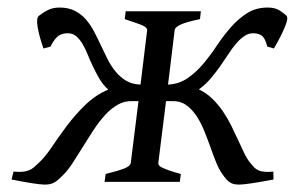

<svg xmlns="http://www.w3.org/2000/svg" viewBox="-20 -484 785 511"><path d="M514.6 -454.1 512.2 -433.1Q477.1 -425.8 461.4 -418.9Q445.8 -412.1 444.8 -403.3L427.2 -258.8Q456.5 -260.3 479.2 -275.9Q502 -291.5 521 -314.2Q540 -336.9 557.6 -363.3Q575.2 -389.6 594.7 -411.9Q614.3 -434.1 637.7 -449Q661.1 -463.9 692.4 -463.9Q708.5 -463.9 719.2 -458.7Q730 -453.6 742.7 -441.9Q744.6 -439.9 744.6 -435.5Q744.6 -427.7 738.3 -412.6Q728.5 -388.2 709 -355L691.4 -359.9Q686 -381.8 677.2 -388.7Q668.5 -395.5 654.3 -395.5Q641.1 -395.5 630.1 -387.9Q619.1 -380.4 608.6 -368.2Q598.1 -356 587.9 -340.1Q577.6 -324.2 565.9 -307.6Q554.2 -291 540.5 -274.9Q526.9 -258.8 509.3 -246.1Q529.8 -236.3 545.4 -220.9Q561 -205.6 573.5 -187.3Q585.9 -168.9 595.7 -149.2Q605.5 -129.4 613.8 -111.1Q622.1 -92.8 629.6 -77.1Q637.2 -61.5 645 -51.8Q651.4 -43.9 656.2 -38.8Q661.1 -33.7 667.5 -30.8Q673.8 -27.8 683.3 -26.9Q692.9 -25.9 707.5 -27.3L708 -6.3Q693.4 -3.4 679.2 -1Q665 1.5 652.8 3.4Q640.6 5.4 631.1 6.3Q621.6 7.3 616.7 7.3Q608.4 7.3 602.3 5.9Q596.2 4.4 591.6 1.2Q586.9 -2 582.5 -6.8Q578.1 -11.7 573.2 -18.6Q563.5 -31.7 555.4 -51.5Q547.4 -71.3 539.6 -93.5Q531.7 -115.7 522.7 -137.7Q513.7 -159.7 501.7 -177.2Q489.7 -194.8 474.1 -205.3Q458.5 -215.8 437.5 -214.8H421.9L401.4 -50.8Q400.9 -46.9 403.3 -43.7Q405.8 -40.5 412.6 -37.4Q419.4 -34.2 431.2 -30Q442.9 -25.9 461.4 -21L458.5 0H258.3L261.2 -21Q294.4 -29.3 310.8 -35.6Q327.1 -42 328.1 -50.8L348.6 -214.8H333Q311.5 -215.8 293.2 -205.3Q274.9 -194.8 259 -177.2Q243.2 -159.7 228.8 -137.7Q214.4 -115.7 200.7 -93.5Q187 -71.3 174.1 -51.3Q161.1 -31.2 148.4 -18.6Q141.6 -11.7 136.2 -6.8Q130.9 -2 125.2 1.2Q119.6 4.4 113.5 5.9Q107.4 7.3 99.1 7.3Q93.8 7.3 84.5 6.3Q75.2 5.4 63.5 3.4Q51.8 1.5 38.1 -1Q24.4 -3.4 10.7 -6.3L16.1 -27.3Q30.8 -25.9 40.3 -26.9Q49.8 -27.8 57.1 -30.8Q64.5 -33.7 70.3 -38.8Q76.2 -43.9 84.5 -51.8Q100.6 -66.9 118.4 -93.5Q136.2 -120.1 158 -149.2Q179.7 -178.2 206.8 -204.6Q233.9 -231 268.1 -245.6Q253.9 -258.3 244.4 -274.7Q234.9 -291 227.1 -307.6Q219.2 -324.2 212.9 -340.1Q206.5 -356 199 -368.2Q191.4 -380.4 182.4 -387.9Q173.3 -395.5 160.2 -395.5Q146 -395.5 135.7 -388.7Q125.5 -381.8 114.3 -359.9L95.7 -355Q84 -388.2 80.1 -412.4Q76.2 -436.5 83.5 -441.9Q99.1 -453.6 110.8 -458.7Q122.6 -463.9 138.7 -463.9Q162.1 -463.9 179 -455.3Q195.8 -446.8 208.3 -432.6Q220.7 -418.5 230.2 -400.4Q239.7 -382.3 248.5 -363.3Q257.3 -344.2 266.6 -325.9Q275.9 -307.6 288.1 -293Q300.3 -278.3 315.9 -269Q331.5 -259.8 354 -258.8L371.6 -403.3Q372.1 -406.7 369.1 -409.9Q366.2 -413.1 359.4 -416.3Q352.5 -419.4 340.8 -423.3Q329.1 -427.2 312 -433.1L314.5 -454.1Z"/></svg>

Font: Akkhara
Style: Italic
Weight: 400
Italic angle: -7°
Designer: J. Victor Gaultney
Version: Version 1.00 June 13, 2006, initial release